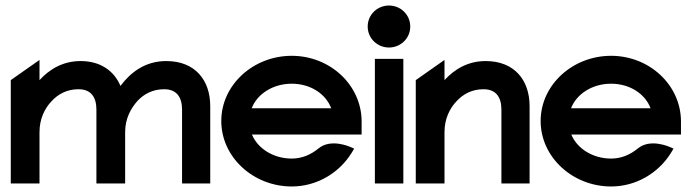

<svg xmlns="http://www.w3.org/2000/svg" viewBox="-20 -664 2504 695"><path d="M19 0H123V-186C123 -234 142 -272 167 -298C189 -322 221 -341 264 -341C309 -341 329 -313 329 -267V0H433V-186C433 -235 454 -272 477 -298C499 -322 531 -341 574 -341C619 -341 639 -313 639 -267V0H741V-280C741 -374 686 -443 582 -443C505 -443 453 -402 416 -353C393 -408 343 -443 272 -443C207 -443 159 -413 123 -374V-447L19 -374Z M781 -226C781 -95 897 11 1036 11C1127 11 1208 -38 1253 -111L1262 -126L1246 -133C1245 -133 1177 -164 1132 -126C1105 -104 1073 -90 1036 -90C970 -90 913 -126 892 -177H1289V-224C1289 -356 1175 -462 1036 -462C897 -462 781 -357 781 -226ZM891 -272C911 -324 968 -361 1036 -361C1103 -361 1159 -325 1179 -272Z M1311 -568C1311 -525 1346 -492 1388 -492C1430 -492 1465 -525 1465 -568C1465 -611 1430 -644 1388 -644C1346 -644 1311 -611 1311 -568ZM1337 0H1440V-451H1337Z M1485 0H1589V-186C1589 -234 1608 -272 1633 -298C1655 -322 1687 -341 1730 -341C1775 -341 1795 -313 1795 -267V0H1897V-280C1897 -374 1842 -443 1738 -443C1673 -443 1625 -413 1589 -374V-447L1485 -374Z M1937 -226C1937 -95 2053 11 2192 11C2283 11 2364 -38 2409 -111L2418 -126L2402 -133C2401 -133 2333 -164 2288 -126C2261 -104 2229 -90 2192 -90C2126 -90 2069 -126 2048 -177H2445V-224C2445 -356 2331 -462 2192 -462C2053 -462 1937 -357 1937 -226ZM2047 -272C2067 -324 2124 -361 2192 -361C2259 -361 2315 -325 2335 -272Z"/></svg>

Font: Charger Sport
Style: Blk
Weight: 900
Designer: Jasper
Foundry: Cannot Into Space Fonts
Version: Version 1.1